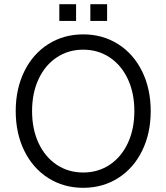

<svg xmlns="http://www.w3.org/2000/svg" viewBox="-20 -880 794 916"><path d="M55 -350Q55 -456 96 -539.5Q137 -623 210.5 -669.5Q284 -716 377 -716Q470 -716 543.5 -669.5Q617 -623 658 -539.5Q699 -456 699 -350Q699 -244 658 -160.5Q617 -77 543.5 -30.5Q470 16 377 16Q284 16 210.5 -30.5Q137 -77 96 -160.5Q55 -244 55 -350ZM621 -350Q621 -436 590 -502.5Q559 -569 503.5 -606Q448 -643 377 -643Q306 -643 250.5 -606Q195 -569 164 -502.5Q133 -436 133 -350Q133 -264 164 -197.5Q195 -131 250.5 -94Q306 -57 377 -57Q448 -57 503.5 -94Q559 -131 590 -197.5Q621 -264 621 -350ZM411 -860H491V-780H411ZM263 -860H343V-780H263Z"/></svg>

Font: Uncut Sans Variable
Style: Regular
Weight: 400
Designer: Kasper Nordkvist
Foundry: UNCUT.wtf
Version: Version 1.304;Glyphs 3.2 (3246)